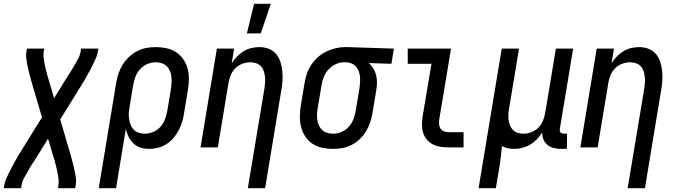

<svg xmlns="http://www.w3.org/2000/svg" viewBox="-50 -776 3570 1011"><path d="M-30 215 -27 197Q-24 180 -17 164.5Q-10 149 -2.5 133.5Q5 118 13 103Q21 88 29.5 73Q38 58 46.5 43Q55 28 65 13L171 -158L121 -328Q117 -342 113 -356Q109 -370 105.5 -384Q102 -398 98.5 -412.5Q95 -427 92.5 -441.5Q90 -456 88 -471Q86 -486 89 -502L92 -520H183L180 -502Q178 -488 179.5 -475Q181 -462 183 -449.5Q185 -437 188 -424.5Q191 -412 194 -399.5Q197 -387 200.5 -374.5Q204 -362 208 -350L235 -259L297 -360Q299 -362 300 -364Q301 -366 303 -368V-369Q313 -385 323.5 -401Q334 -417 343 -433.5Q352 -450 361.5 -467Q371 -484 374 -502L377 -520H468L465 -502Q462 -485 455 -469.5Q448 -454 440.5 -438.5Q433 -423 425 -408Q417 -393 408.5 -378Q400 -363 391.5 -348Q383 -333 373 -318L267 -147L317 23Q321 37 325 51Q329 65 332.5 79Q336 93 339.5 107.5Q343 122 345.5 136.5Q348 151 350 166Q352 181 349 197L346 215H255L258 197Q260 183 258.5 170Q257 157 255 144.5Q253 132 250 119.5Q247 107 244 94.5Q241 82 237.5 69.5Q234 57 230 45L203 -46L141 55Q139 57 138 59Q137 61 135 63V64Q124 80 114 96Q104 112 95 128.5Q86 145 76.5 162Q67 179 64 197L61 215Z M470 215 562 -341Q566 -365 574 -389Q582 -413 596 -435.5Q610 -458 629.5 -476.5Q649 -495 672.5 -507Q696 -519 720.5 -523.5Q745 -528 770 -528Q799 -528 827 -522Q855 -516 877.5 -501Q900 -486 915.5 -463.5Q931 -441 938 -414Q945 -387 944.5 -358Q944 -329 939 -299L919 -179Q916 -157 909 -134Q902 -111 891 -90Q880 -69 864 -50Q848 -31 827 -17.5Q806 -4 782.5 2Q759 8 736 8Q713 8 691 1.5Q669 -5 653 -20.5Q637 -36 627 -56Q617 -76 613 -99L561 215ZM713 -72Q735 -72 757.5 -81.5Q780 -91 795.5 -109Q811 -127 819 -149Q827 -171 831 -193L851 -313Q853 -329 853.5 -345Q854 -361 852 -376Q850 -391 843.5 -405Q837 -419 826 -429Q815 -439 800.5 -443.5Q786 -448 770 -448H769Q747 -448 725 -438.5Q703 -429 687 -411Q671 -393 663 -371.5Q655 -350 651 -327L633 -218Q630 -201 628.5 -184Q627 -167 629.5 -151Q632 -135 637.5 -120Q643 -105 654 -93.5Q665 -82 680.5 -77Q696 -72 713 -72Z M1255 215 1343 -313Q1345 -328 1346 -344Q1347 -360 1345 -375Q1343 -390 1338 -404Q1333 -418 1322.5 -428.5Q1312 -439 1297.5 -443.5Q1283 -448 1267 -448Q1247 -448 1225.5 -440Q1204 -432 1188.5 -416Q1173 -400 1164.5 -379.5Q1156 -359 1153 -338L1097 0H1006L1092 -520H1183L1170 -442Q1181 -461 1197.5 -478Q1214 -495 1233 -506.5Q1252 -518 1273.5 -523Q1295 -528 1316 -528Q1342 -528 1365 -519Q1388 -510 1403.5 -492Q1419 -474 1426.5 -450.5Q1434 -427 1436.5 -402Q1439 -377 1437.5 -351Q1436 -325 1431 -299L1346 215ZM1250 -600 1288 -756H1376L1323 -600Z M1703 8Q1674 8 1646 2Q1618 -4 1595.5 -19Q1573 -34 1558 -56.5Q1543 -79 1536 -106Q1529 -133 1529 -162Q1529 -191 1534 -221L1554 -341Q1558 -365 1566.5 -389.5Q1575 -414 1589.5 -435.5Q1604 -457 1624 -475Q1644 -493 1668 -504.5Q1692 -516 1717 -522Q1742 -528 1766 -528H1781L2024 -520L2011 -440L1892 -444Q1906 -432 1916 -415.5Q1926 -399 1930.5 -380Q1935 -361 1935 -340.5Q1935 -320 1931 -299L1911 -179Q1907 -155 1899 -131Q1891 -107 1877.5 -84.5Q1864 -62 1844.5 -43.5Q1825 -25 1801.5 -13Q1778 -1 1753 3.5Q1728 8 1703 8ZM1705 -72Q1727 -72 1749 -81.5Q1771 -91 1787 -109Q1803 -127 1811 -148.5Q1819 -170 1823 -193L1843 -313Q1845 -328 1846 -343Q1847 -358 1845.5 -372.5Q1844 -387 1839 -400.5Q1834 -414 1825.5 -424.5Q1817 -435 1803.5 -441Q1790 -447 1775 -448H1761Q1739 -448 1717.5 -438Q1696 -428 1680 -410.5Q1664 -393 1655 -371Q1646 -349 1643 -327L1623 -207Q1620 -191 1619.5 -175Q1619 -159 1621 -144Q1623 -129 1629.5 -115Q1636 -101 1647 -91Q1658 -81 1673 -76.5Q1688 -72 1704 -72Z M2310 0Q2288 0 2267 -3.5Q2246 -7 2228 -16.5Q2210 -26 2197 -42Q2184 -58 2178 -77Q2172 -96 2172 -118Q2172 -140 2175 -161L2222 -440H2097V-520H2325L2263 -148Q2261 -135 2262 -122.5Q2263 -110 2269 -100Q2275 -90 2286 -85Q2297 -80 2310 -80H2391V0Z M2470 215 2592 -520H2683L2631 -207Q2628 -192 2627 -176Q2626 -160 2628 -145Q2630 -130 2635.5 -116Q2641 -102 2651 -91.5Q2661 -81 2676 -76.5Q2691 -72 2707 -72Q2727 -72 2748 -80Q2769 -88 2785 -104Q2801 -120 2809 -140.5Q2817 -161 2821 -182L2877 -520H2968L2898 -98Q2897 -93 2897.5 -88Q2898 -83 2901.5 -79Q2905 -75 2910 -73.5Q2915 -72 2920 -72H2936L2935 8H2906Q2886 8 2867 3.5Q2848 -1 2833.5 -12.5Q2819 -24 2811.5 -42Q2804 -60 2805 -80Q2794 -60 2777.5 -43Q2761 -26 2741.5 -14.5Q2722 -3 2700 2.5Q2678 8 2657 8Q2640 8 2623.5 4.5Q2607 1 2593 -7Q2590 21 2587 50Q2584 79 2579 107L2561 215Z M3255 215 3343 -313Q3345 -328 3346 -344Q3347 -360 3345 -375Q3343 -390 3338 -404Q3333 -418 3322.5 -428.5Q3312 -439 3297.5 -443.5Q3283 -448 3267 -448Q3247 -448 3225.5 -440Q3204 -432 3188.5 -416Q3173 -400 3164.5 -379.5Q3156 -359 3153 -338L3097 0H3006L3092 -520H3183L3170 -442Q3181 -461 3197.5 -478Q3214 -495 3233 -506.5Q3252 -518 3273.5 -523Q3295 -528 3316 -528Q3342 -528 3365 -519Q3388 -510 3403.5 -492Q3419 -474 3426.5 -450.5Q3434 -427 3436.5 -402Q3439 -377 3437.5 -351Q3436 -325 3431 -299L3346 215Z"/></svg>

Font: Iosevka Curly Medium
Style: Italic
Weight: 500
Italic angle: -9°
Monospace: yes
Designer: Belleve Invis
Foundry: Belleve Invis
Version: Version 22.1.2; ttfautohint (v1.8.4)